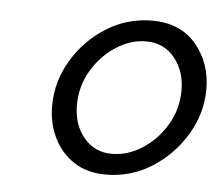

<svg xmlns="http://www.w3.org/2000/svg" viewBox="-37 -750 511 444"><g transform="rotate(5 219.0 -528.0)"><path d="M223 -346Q179 -346 148.5 -366.5Q118 -387 102 -420.5Q86 -454 86 -493Q86 -550 115.5 -599.5Q145 -649 193.5 -679.5Q242 -710 300 -710Q365 -710 401.5 -667Q438 -624 438 -563Q438 -507 408.5 -457.5Q379 -408 330.5 -377Q282 -346 223 -346ZM233 -395Q270 -395 304 -417Q338 -439 359.5 -475.5Q381 -512 381 -555Q381 -600 356 -630.5Q331 -661 290 -661Q254 -661 220 -639Q186 -617 164.5 -580.5Q143 -544 143 -500Q143 -455 168 -425Q193 -395 233 -395Z"/></g></svg>

Font: Raleway
Style: Italic
Weight: 400
Italic angle: -12°
Designer: Matt McInerney, Pablo Impallari, Rodrigo Fuenzalida
Foundry: Matt McInerney, Pablo Impallari, Rodrigo Fuenzalida
Version: Version 4.026